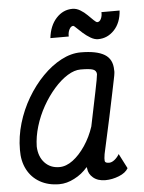

<svg xmlns="http://www.w3.org/2000/svg" viewBox="-58 -898 717 958"><g transform="rotate(-5 300.0 -419.0)"><path d="M508 -110 546 -36Q533 -13 499 0.5Q465 14 431 14Q393 14 370 -5.5Q347 -25 345 -52Q344 -53 344 -57Q343 -58 343 -59Q314 -25 276 -6Q238 14 200 14Q145 14 103.5 -9.5Q62 -33 40 -75.5Q18 -118 19 -174Q19 -240 38.5 -306Q58 -372 92.5 -430.5Q127 -489 171.5 -534.5Q216 -580 265.5 -606Q315 -632 363 -632Q443 -632 482.5 -608Q522 -584 522 -530Q523 -525 522 -515Q521 -505 516 -481.5Q511 -458 502 -413.5Q493 -369 477.5 -296.5Q462 -224 438 -116Q434 -92 435.5 -81.5Q437 -71 457 -71Q470 -71 484 -82Q498 -93 508 -110ZM208 -71Q242 -71 275.5 -96Q309 -121 338 -164Q367 -207 384 -259Q405 -361 419.5 -431Q434 -501 435 -517Q434 -535 417 -541Q400 -547 355 -547Q324 -547 289.5 -525.5Q255 -504 222 -466.5Q189 -429 162.5 -382Q136 -335 120.5 -283.5Q105 -232 104 -183Q106 -132 134.5 -101.5Q163 -71 208 -71ZM456 -690Q438 -690 418.5 -701.5Q399 -713 381.5 -728.5Q364 -744 352.5 -755.5Q341 -767 338 -767Q326 -767 318 -751.5Q310 -736 311 -716H219Q226 -778 260 -815Q294 -852 341 -852Q361 -852 380 -840.5Q399 -829 414.5 -813.5Q430 -798 442 -786.5Q454 -775 459 -775Q471 -775 478 -789.5Q485 -804 484 -823H575Q571 -762 537 -726Q503 -690 456 -690Z"/></g></svg>

Font: Victor Mono Thin SemiBold
Style: Italic
Weight: 600
Italic angle: -12°
Monospace: yes
Version: Version 1.561;gftools[0.9.30]